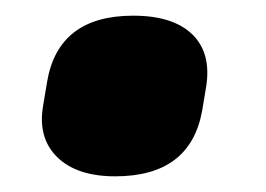

<svg xmlns="http://www.w3.org/2000/svg" viewBox="-20 -536 340 245"><path d="M127 -311Q78 -311 53 -335.5Q28 -360 35 -401L40 -431Q54 -516 150 -516Q201 -516 225.5 -492Q250 -468 243 -425L238 -395Q223 -311 127 -311Z"/></svg>

Font: Sofia Sans Black
Style: Italic
Weight: 900
Italic angle: -9°
Version: Version 4.100-B